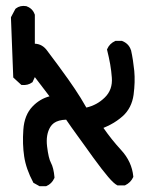

<svg xmlns="http://www.w3.org/2000/svg" viewBox="-20 -524 540 659"><path d="M114.3 114.3 96.7 104.5 95.2 104 94.2 102.5Q69.3 55.7 63 13.2Q56.6 -29.3 60.1 -78.6Q63.5 -129.4 91.8 -158.7Q116.7 -184.6 149.9 -193.4L99.6 -259.3L92.3 -243.7L91.8 -242.2L90.3 -241.2Q83 -235.8 74.2 -233.6Q65.4 -231.4 55.2 -232.4H53.2L51.8 -233.9L27.3 -256.3L25.4 -258.3V-260.7L17.6 -462.9V-464.4L18.1 -465.8L32.7 -493.2L33.7 -494.1L34.7 -495.1Q49.3 -506.3 70.3 -502.9H70.8L71.3 -502.4Q78.1 -500 83.5 -496.1Q88.9 -492.2 92.8 -486.8Q96.7 -481.4 99.1 -474.6L99.6 -473.6V-472.7V-374Q126 -373 142.6 -349.1Q179.7 -300.3 214.4 -251.5Q225.6 -235.8 236.3 -219.7Q247.1 -203.6 257.1 -187.5Q267.1 -171.4 276.4 -154.8Q313 -163.1 339.8 -189.5Q367.2 -216.3 363.8 -257.8Q362.3 -279.8 358.2 -303.5Q354 -327.1 347.7 -352.1L347.2 -354L348.1 -356Q356 -374.5 375.5 -383.3L376.5 -383.8H377.9H397.5H398.4L399.4 -383.3Q410.6 -378.9 418.2 -371.1Q425.8 -363.3 429.2 -352.5L429.7 -352.1Q433.6 -334.5 436.3 -316.7Q439 -298.8 440.9 -280.3Q444.3 -243.2 438.5 -198.7Q432.1 -153.3 401.4 -125.5Q392.1 -117.2 381.6 -109.9Q371.1 -102.5 359.4 -96.4Q347.7 -90.3 335 -85Q362.8 -44.9 395.5 -9.3Q432.6 30.8 437.5 81.5V83L437 84.5Q432.6 93.8 425.8 100.6Q418.9 107.4 409.7 111.8L408.7 112.3H407.2H384.8H383.3L382.3 111.8Q370.6 106 351.1 83Q331.5 60.1 299.8 16.6Q285.2 -3.9 272 -22.2Q258.8 -40.5 247.1 -56.6Q235.4 -72.8 225.3 -86.9Q215.3 -101.1 207 -113.3Q193.4 -112.8 182.9 -109.9Q172.4 -106.9 165 -101.6Q157.7 -96.2 152.8 -88.4Q136.7 -62 141.6 -21.5Q146.5 19.5 154.8 34.7Q164.1 51.8 167 84.5V85.9L166.5 87.4Q157.7 106.9 139.2 114.7L137.7 115.2H136.7H117.2H115.7Z"/></svg>

Font: NaikaiFont
Style: SemiBold
Weight: 600
Version: Version 1.89